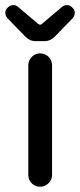

<svg xmlns="http://www.w3.org/2000/svg" viewBox="-32 -708 306 734"><path d="M62.5 -570.3 -3.9 -638.7Q-11.7 -648.4 -11.7 -659.2Q-11.7 -669.9 -2.4 -679.2Q6.8 -688.5 18.6 -688.5Q29.3 -688.5 37.1 -681.6L113.3 -617.2Q119.1 -613.3 121.1 -613.3Q125 -613.3 128.9 -617.2L205.1 -681.6Q212.9 -688.5 223.6 -688.5Q235.4 -688.5 244.6 -679.2Q253.9 -669.9 253.9 -659.2Q253.9 -648.4 246.1 -638.7L179.7 -570.3Q161.1 -550.8 139.6 -550.8H102.5Q81.1 -550.8 62.5 -570.3ZM76.2 -39.1V-458Q76.2 -476.6 89.4 -490.2Q102.5 -503.9 121.1 -503.9Q140.6 -503.9 153.8 -490.7Q167 -477.5 167 -458V-39.1Q167 -20.5 153.3 -7.3Q139.6 5.9 121.1 5.9Q102.5 5.9 89.4 -7.3Q76.2 -20.5 76.2 -39.1Z"/></svg>

Font: FakePearl
Style: Regular
Weight: 400
Version: Version 1.2